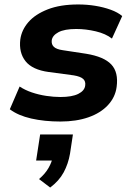

<svg xmlns="http://www.w3.org/2000/svg" viewBox="-20 -534 598 861"><path d="M251 11Q179 11 120 -2.5Q61 -16 24 -44L68 -146Q92 -130 123 -119.5Q154 -109 187.5 -104Q221 -99 251 -99Q303 -99 331 -113Q359 -127 362 -150Q365 -169 353 -180Q341 -191 311 -196L199 -211Q125 -221 94.5 -259.5Q64 -298 71 -357Q77 -400 107.5 -435Q138 -470 194 -492Q250 -514 331 -514Q370 -514 407 -508Q444 -502 476 -490.5Q508 -479 528 -462L482 -361Q454 -383 409.5 -393.5Q365 -404 322 -404Q269 -404 242 -389.5Q215 -375 212 -353Q210 -335 221.5 -324Q233 -313 261 -309L366 -293Q446 -280 479 -245Q512 -210 503 -144Q497 -98 464 -62.5Q431 -27 376.5 -8Q322 11 251 11ZM205 307 155 269Q183 245 198 218.5Q213 192 217 168L242 186H142L160 69H307L294 155Q286 201 265.5 239Q245 277 205 307Z"/></svg>

Font: Nunito Sans 7pt ExtraBold
Style: Italic
Weight: 800
Italic angle: -9°
Designer: Vernon Adams
Foundry: Vernon Adams
Version: Version 3.101;gftools[0.9.27]